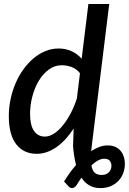

<svg xmlns="http://www.w3.org/2000/svg" viewBox="-20 -760 643 958"><path d="M347.5 -118.5Q328.5 -89.5 307.2 -66.2Q286 -43 262.5 -26.5Q239 -10 214 -1.2Q189 7.5 163 7.5Q98.5 7.5 61.2 -39.8Q24 -87 24 -181Q24 -223.5 32.8 -265Q41.5 -306.5 57.5 -344Q73.5 -381.5 96.2 -413.2Q119 -445 146.5 -468.2Q174 -491.5 205.8 -504.8Q237.5 -518 272 -518Q308 -518 337.2 -504.5Q366.5 -491 387.5 -467L421 -740H525L439 -41.5L435 -6Q456 -19.5 476.2 -27Q496.5 -34.5 516.5 -34.5Q537.5 -34.5 553.8 -27.8Q570 -21 580.8 -8.5Q591.5 4 597.2 21Q603 38 603 58.5Q603 81 595.2 102.8Q587.5 124.5 572 141.2Q556.5 158 533.8 168.2Q511 178.5 480.5 178.5Q449 178.5 425.8 165Q402.5 151.5 386.5 126.5Q380 135.5 374 144.8Q368 154 362 164Q352 177 341.8 178.2Q331.5 179.5 323 171L299.5 145.5Q313.5 123 328.5 102.2Q343.5 81.5 359.5 63Q348.5 22 344.5 -31.5ZM204 -78.5Q226 -78.5 248.8 -93Q271.5 -107.5 292.5 -133Q313.5 -158.5 332 -193.2Q350.5 -228 363.5 -268.5L379 -395Q361 -417 336.8 -425.8Q312.5 -434.5 288.5 -434.5Q252.5 -434.5 223.2 -412.8Q194 -391 173.2 -356.2Q152.5 -321.5 141.2 -278.2Q130 -235 130 -192Q130 -135.5 149.5 -107Q169 -78.5 204 -78.5ZM500.5 32Q484.5 32 468.2 41Q452 50 436 65.5Q440.5 90.5 452.8 101.8Q465 113 487.5 113Q510 113 523 99.8Q536 86.5 536 67Q536 52.5 527.8 42.2Q519.5 32 500.5 32Z"/></svg>

Font: Lato Semibold
Style: Italic
Weight: 600
Italic angle: -7°
Designer: Lukasz Dziedzic
Foundry: tyPoland Lukasz Dziedzic
Version: Version 2.006; 2014-01-15